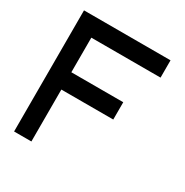

<svg xmlns="http://www.w3.org/2000/svg" viewBox="-162 -830 924 961"><g transform="rotate(30 300.0 -350.0)"><path d="M50 0V-700H550V-600H150V-400H450V-300H150V0Z"/></g></svg>

Font: Matrix Sans
Style: Regular
Weight: 400
Designer: Brad Neil
Version: Version 1.100